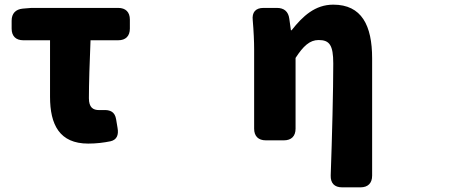

<svg xmlns="http://www.w3.org/2000/svg" viewBox="-20 -563 2040 825"><path d="M359 54C394 54 426 50 455 44C481 38 491 18 485 -14L479 -50C474 -82 454 -92 422 -90H406C380 -90 362 -101 362 -141C362 -202 365 -296 369 -390H488C520 -390 538 -408 538 -440V-479C538 -511 520 -529 488 -529H115L78 -526C47 -523 30 -505 30 -474V-440C30 -408 48 -390 80 -390H195V-147C195 -27 236 54 359 54Z M1450 242H1529C1561 242 1579 224 1579 192V-312C1579 -454 1534 -543 1412 -543C1334 -543 1281 -494 1233 -433H1230L1223 -483C1219 -513 1201 -529 1170 -529H1112C1078 -529 1062 -510 1066 -476C1070 -430 1072 -384 1072 -352V-10C1072 22 1090 40 1122 40H1200C1232 40 1250 22 1250 -10V-314C1283 -365 1311 -391 1349 -391C1396 -391 1412 -369 1412 -290C1412 -175 1407 23 1401 191C1400 224 1417 242 1450 242Z"/></svg>

Font: コーポレート・ロゴ（ラウンド）ver3 Bold
Style: Regular
Weight: 700
Designer: [KANA_main] LOGOTYPE.JP [Source Han Sans] Ryoko NISHIZUKA 西塚涼子 (kana, bopomofo & ideographs); Paul D. Hunt (Latin, Greek
Version: Version 12.001;FEAKit 1.0